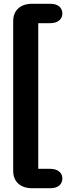

<svg xmlns="http://www.w3.org/2000/svg" viewBox="-20 -802 391 1019"><path d="M50 104V-689Q50 -733 77 -757.5Q104 -782 151 -782H246Q277 -782 294 -768Q311 -754 311 -730Q311 -707 293.5 -693Q276 -679 246 -679H183V94H246Q276 94 293.5 108Q311 122 311 145Q311 169 294 183Q277 197 246 197H151Q104 197 77 172.5Q50 148 50 104Z"/></svg>

Font: Kodchasan
Style: Bold
Weight: 700
Designer: Katatrad Aksorn Co.,Ltd.
Foundry: Cadson Demak Co.,Ltd.
Version: Version 1.000; ttfautohint (v1.6)